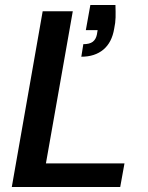

<svg xmlns="http://www.w3.org/2000/svg" viewBox="-20 -745 589 765"><path d="M27 0 150 -700H270L163 -94H476L459 0ZM304 -519 312 -569Q337 -569 349.5 -578.5Q362 -588 366 -607L369 -625H322L340 -725H440Q441 -697 440.5 -675.5Q440 -654 435 -631Q426 -576 392 -547.5Q358 -519 304 -519Z"/></svg>

Font: DM Sans 17pt SemiBold
Style: Italic
Weight: 600
Italic angle: -10°
Version: Version 4.004;gftools[0.9.30]